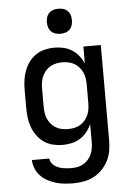

<svg xmlns="http://www.w3.org/2000/svg" viewBox="-62 -785 725 1054"><g transform="rotate(-5 300.0 -258.0)"><path d="M297 223Q273 223 249 220.5Q225 218 202 211Q179 204 157.5 192.5Q136 181 119.5 163.5Q103 146 93.5 123.5Q84 101 83 76H179Q180 89 187 99.5Q194 110 204 117Q214 124 225.5 128.5Q237 133 249 135Q261 137 273 138Q285 139 297 139Q315 139 331.5 135.5Q348 132 363 123Q378 114 389 101Q400 88 407 72Q414 56 416.5 39Q419 22 419 5V-93Q409 -70 393 -50Q377 -30 355.5 -16.5Q334 -3 309 2.5Q284 8 259 8Q232 8 205.5 1.5Q179 -5 157 -20Q135 -35 119 -57Q103 -79 93.5 -104.5Q84 -130 80.5 -156.5Q77 -183 77 -210V-310Q77 -337 80.5 -363.5Q84 -390 93.5 -415.5Q103 -441 119 -463Q135 -485 157 -500Q179 -515 205.5 -521.5Q232 -528 259 -528Q284 -528 309 -522.5Q334 -517 355.5 -503.5Q377 -490 393 -470Q409 -450 419 -427V-520H515V5Q515 34 510 63Q505 92 491.5 118Q478 144 457.5 165Q437 186 411 199.5Q385 213 356 218Q327 223 297 223ZM296 -76Q313 -76 330 -79.5Q347 -83 362 -91.5Q377 -100 388.5 -113.5Q400 -127 407 -142.5Q414 -158 416.5 -175.5Q419 -193 419 -210V-310Q419 -327 416.5 -344.5Q414 -362 407 -377.5Q400 -393 388.5 -406.5Q377 -420 362 -428.5Q347 -437 330 -440.5Q313 -444 296 -444Q279 -444 262 -440.5Q245 -437 230 -428.5Q215 -420 203.5 -406.5Q192 -393 185 -377.5Q178 -362 175.5 -344.5Q173 -327 173 -310V-210Q173 -193 175.5 -175.5Q178 -158 185 -142.5Q192 -127 203.5 -113.5Q215 -100 230 -91.5Q245 -83 262 -79.5Q279 -76 296 -76ZM300 -601Q286 -601 272.5 -605Q259 -609 249 -619Q239 -629 235 -642.5Q231 -656 231 -670Q231 -684 235 -697.5Q239 -711 249 -721Q259 -731 272.5 -735Q286 -739 300 -739Q314 -739 327.5 -735Q341 -731 351 -721Q361 -711 365 -697.5Q369 -684 369 -670Q369 -656 365 -642.5Q361 -629 351 -619Q341 -609 327.5 -605Q314 -601 300 -601Z"/></g></svg>

Font: Iosevka Fixed Curly Md Ex
Style: Regular
Weight: 500
Width: 7
Monospace: yes
Designer: Belleve Invis
Foundry: Belleve Invis
Version: Version 30.1.2